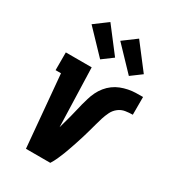

<svg xmlns="http://www.w3.org/2000/svg" viewBox="-188 -881 885 984"><g transform="rotate(30 254.5 -389.5)"><path d="M122 0 84 -425H52V-530H205L216 -182Q227 -220 237 -258.5Q247 -297 256 -336V-337Q262 -358 268 -379Q274 -400 284 -420.5Q294 -441 308.5 -459Q323 -477 341.5 -490.5Q360 -504 380.5 -512Q401 -520 423 -524.5Q445 -529 466.5 -529.5Q488 -530 509 -530V-425Q488 -425 466 -421.5Q444 -418 426 -404Q408 -390 398 -369.5Q388 -349 381.5 -328.5Q375 -308 369.5 -287Q364 -266 358 -245Q352 -224 346 -203.5Q340 -183 333 -162.5Q326 -142 319 -121Q312 -100 304 -79.5Q296 -59 287 -39Q278 -19 266 0ZM392 -587 264 -721 342 -779 454 -633ZM222 -587 94 -721 172 -779 284 -633Z"/></g></svg>

Font: Iosevka Slab Extrabold
Style: Italic
Weight: 800
Italic angle: -9°
Monospace: yes
Designer: Belleve Invis
Foundry: Belleve Invis
Version: Version 11.1.0; ttfautohint (v1.8.3)